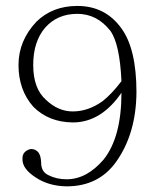

<svg xmlns="http://www.w3.org/2000/svg" viewBox="-20 -708 540 663"><path d="M210 -64.5Q147.5 -65.4 102.5 -95.7Q57.6 -125 57.6 -157.2Q56.6 -174.8 66.4 -183.6Q76.2 -192.4 87.9 -193.4Q103.5 -193.4 113.3 -180.7Q121.1 -169.9 122.1 -146.5Q122.1 -115.2 146.5 -103.5Q174.8 -88.9 210 -88.9Q279.3 -88.9 337.9 -157.2Q399.4 -234.4 399.4 -387.7Q329.1 -285.2 231.4 -285.2Q147.5 -286.1 94.7 -339.8Q43.9 -397.5 43.9 -483.4Q43.9 -567.4 105.5 -632.8Q161.1 -687.5 247.1 -687.5Q342.8 -687.5 398.4 -611.3Q451.2 -540 451.2 -389.6Q450.2 -247.1 381.8 -150.4Q321.3 -64.5 210 -64.5ZM94.7 -483.4Q94.7 -402.3 138.7 -363.3Q180.7 -323.2 231.4 -323.2Q284.2 -323.2 334 -358.4Q366.2 -383.8 399.4 -427.7Q393.6 -557.6 360.4 -602.5Q314.5 -660.2 247.1 -660.2Q178.7 -660.2 136.7 -613.3Q94.7 -565.4 94.7 -483.4Z"/></svg>

Font: BabelStone Sani Yi
Style: Regular
Weight: 400
Designer: Andrew West
Foundry: BabelStone
Version: Version 1.00 November 22, 2015, initial release